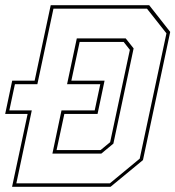

<svg xmlns="http://www.w3.org/2000/svg" viewBox="-32 -720 676 740"><path d="M14.5 0 74.5 -281H-12L15 -409H101.5L163.5 -700H543L624 -597L519 -103L394 0ZM31 -13.5H391.5L506.5 -108.5L609.5 -591.5L534.5 -686.5H174L112 -395.5H25.5L4 -294.5H90.5ZM170 -128 205 -294.5H333L354.5 -395.5H226.5L264 -572H452.5L483 -533.5L405 -166.5L358.5 -128ZM186 -141.5H355.5L392.5 -172L468.5 -528L444.5 -558.5H275L243 -409H371L344 -281H216Z"/></svg>

Font: Tourney Thin
Style: Italic
Weight: 100
Italic angle: -12°
Designer: Tyler Finck
Foundry: Etcetera Type Co
Version: Version 1.015